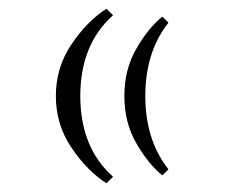

<svg xmlns="http://www.w3.org/2000/svg" viewBox="-20 -448 520 440"><path d="M265 -228Q265 -289 292.5 -336.5Q320 -384 352 -410L366 -396Q313 -329 313 -228Q313 -127 366 -60L352 -46Q320 -72 292.5 -119.5Q265 -167 265 -228ZM108 -228Q108 -293 143.5 -346Q179 -399 224 -428L239 -413Q164 -346 164 -228Q164 -110 239 -43L224 -28Q179 -57 143.5 -110Q108 -163 108 -228Z"/></svg>

Font: Old Standard TT
Style: Regular
Weight: 400
Designer: Alexey Kryukov <alexios@thessalonica.org.ru>
Version: Version 2.2